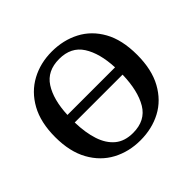

<svg xmlns="http://www.w3.org/2000/svg" viewBox="-168 -864 1064 1064"><g transform="rotate(-45 364.5 -332.0)"><path d="M365 -622Q271 -622 227 -554Q183 -486 178 -370H551Q546 -485 502 -553.5Q458 -622 365 -622ZM365 -680Q455 -680 528 -642Q601 -604 644 -527Q687 -450 687 -333Q687 -217 644 -139Q601 -61 528.5 -22.5Q456 16 365 16Q275 16 202 -23Q129 -62 86 -139.5Q43 -217 43 -331Q43 -446 86 -523.5Q129 -601 202 -640.5Q275 -680 365 -680ZM365 -42Q462 -42 505.5 -115Q549 -188 552 -312H177Q179 -230 199 -169.5Q219 -109 259.5 -75.5Q300 -42 365 -42Z"/></g></svg>

Font: Source Serif 4 SmText Semibold
Style: Regular
Weight: 600
Designer: Frank Grießhammer
Foundry: Adobe
Version: Version 4.005;hotconv 1.1.0;makeotfexe 2.6.0